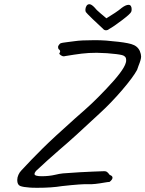

<svg xmlns="http://www.w3.org/2000/svg" viewBox="-20 -856 691 913"><path d="M62 0Q62 -12 67.5 -24.5Q73 -37 82 -46Q130 -98 182 -149.5Q234 -201 336 -292Q390 -339 417.5 -365Q445 -391 485 -433Q568 -520 578 -557Q580 -562 580 -571Q580 -589 560.5 -594Q541 -599 489 -603Q455 -605 440 -605Q401 -605 368.5 -601Q336 -597 288 -589L284 -588Q277 -588 269.5 -593Q262 -598 262 -602Q266 -608 266 -611Q266 -618 258 -623Q256 -629 256 -632Q256 -639 266 -649Q273 -653 302 -656Q325 -659 333 -660Q365 -665 431 -665Q458 -665 486 -663L515 -660Q574 -655 604 -646.5Q634 -638 645 -613Q651 -598 651 -587Q651 -573 639 -544Q634 -528 632 -524Q614 -490 561 -428Q508 -366 452 -315Q326 -197 263 -144Q202 -91 151 -43Q144 -34 144 -29Q144 -18 178 -18Q213 -18 243 -25Q246 -26 261.5 -29Q277 -32 301 -33Q341 -35 360 -37Q385 -38 422 -40Q459 -42 476 -42Q483 -42 488 -39Q493 -36 502 -24Q515 -20 515 -11Q515 -2 501 9Q496 9 490.5 10Q485 11 478 12Q428 21 402 20Q373 18 274 29Q226 37 158 37Q132 37 122 36Q91 34 76.5 28.5Q62 23 62 0ZM484 -712Q475 -712 469 -720Q452 -735 421.5 -764.5Q391 -794 388 -799Q386 -805 386 -809Q386 -819 391 -827.5Q396 -836 405 -836Q415 -836 430 -820Q437 -810 458 -792.5Q479 -775 486 -769Q506 -781 527 -795Q548 -809 558 -818Q578 -833 591 -833Q599 -833 602.5 -827Q606 -821 606 -813Q606 -804 604 -800Q601 -791 561 -760.5Q521 -730 499 -718Q492 -712 484 -712Z"/></svg>

Font: Caveat
Style: Regular
Weight: 400
Designer: Pablo Impallari
Foundry: Pablo Impallari
Version: Version 1.500; ttfautohint (v1.6)